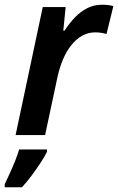

<svg xmlns="http://www.w3.org/2000/svg" viewBox="-46 -572 500 813"><path d="M20 0 135 -542H232L222 -442H227Q248 -474 271.5 -498.5Q295 -523 323.5 -537.5Q352 -552 387 -552Q399 -552 412 -550.5Q425 -549 434 -546L405 -428Q395 -431 383 -433Q371 -435 357 -435Q328 -435 302.5 -421Q277 -407 256.5 -381.5Q236 -356 221 -321Q206 -286 197 -244L145 0ZM-26 208Q-17 189 -5 163Q7 137 18 109.5Q29 82 35 61H153V71Q143 91 126 117Q109 143 89 170Q69 197 47 221H-26Z"/></svg>

Font: Noto Sans Display SemiBold
Style: Italic
Weight: 600
Italic angle: -12°
Designer: Monotype Design Team
Foundry: Monotype Imaging Inc.
Version: Version 2.003